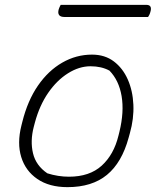

<svg xmlns="http://www.w3.org/2000/svg" viewBox="-20 -761 642 791"><path d="M359 -536Q412 -536 449 -508Q486 -480 506.5 -433.5Q527 -387 529.5 -329.5Q532 -272 515 -212L510 -194Q482 -91 420.5 -40.5Q359 10 258 10Q183 10 134 -23.5Q85 -57 67.5 -114Q50 -171 68 -243L72 -259Q94 -347 136.5 -408.5Q179 -470 236.5 -503Q294 -536 359 -536ZM353 -488Q306 -488 260 -459Q214 -430 178.5 -378.5Q143 -327 124 -257L119 -238Q104 -180 116 -129.5Q128 -79 175 -47Q197 -40 219.5 -36.5Q242 -33 264 -33Q349 -33 399 -78.5Q449 -124 468 -202L472 -218Q492 -300 481 -365Q470 -430 431 -470Q398 -488 353 -488ZM230 -741H583Q609 -741 599 -710Q597 -703 594.5 -698.5Q592 -694 590 -691H246Q213 -691 222 -723Q225 -732 230 -741Z"/></svg>

Font: Recursive Sn Csl St Lt
Style: Italic
Weight: 300
Italic angle: -15°
Version: Version 1.079;hotconv 1.0.112;makeotfexe 2.5.65598; ttfautoh